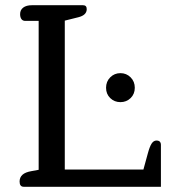

<svg xmlns="http://www.w3.org/2000/svg" viewBox="-20 -715 652 735"><path d="M55 -20Q55 -36 66 -46Q77 -56 101 -60L128 -65V-635H77Q67 -635 62 -642Q57 -649 57 -661Q57 -677 69 -686Q81 -695 102 -695H298Q312 -695 312 -680Q312 -657 280 -649L228 -636V-66H529L546 -128Q553 -154 560.5 -165.5Q568 -177 579 -177Q596 -177 596 -160V0H71Q55 0 55 -20ZM386 -379Q386 -403 402 -419Q418 -435 441 -435Q464 -435 480 -419Q496 -403 496 -379Q496 -355 480 -339.5Q464 -324 441 -324Q418 -324 402 -339.5Q386 -355 386 -379Z"/></svg>

Font: Maitree Medium
Style: Regular
Weight: 500
Designer: CadsonDemak Team
Foundry: CadsonDemak
Version: Version 1.000